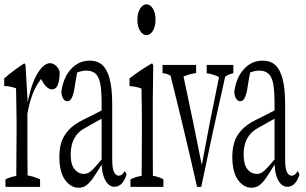

<svg xmlns="http://www.w3.org/2000/svg" viewBox="-22 -880 1426 894"><path d="M3.4 -44.9Q28.8 -57.6 53.7 -60.5Q55.2 -256.3 55.2 -257.3Q55.2 -291 55.2 -314.9Q55.2 -349.6 53.7 -419.4Q53.2 -449.2 52.7 -468.8Q25.4 -479 -2.4 -479.5Q-2.4 -502 -2.4 -515.1Q43.9 -554.7 90.3 -584.5Q93.8 -585.9 96.7 -577.1Q101.6 -495.6 106.9 -404.3Q110.8 -425.8 114.7 -437.5Q124.5 -479.5 138.2 -510.3Q154.8 -546.9 173.8 -566.4Q192.9 -585.9 210.9 -585.9Q224.6 -585.9 237.5 -575Q250.5 -564 255.9 -545.9Q255.9 -505.9 246.6 -483.9Q238.3 -463.9 220.2 -463.9Q210 -463.9 200.4 -470.7Q190.9 -477.5 180.7 -492.2Q176.3 -503.4 172.4 -504.9Q170.4 -512.7 168.5 -510.3Q166.5 -512.2 164.1 -504.9Q147.5 -482.9 135.3 -455.1Q116.7 -412.6 105.5 -350.1Q105.5 -308.6 105.5 -257.3Q105.5 -219.2 105.5 -171.4Q106 -129.4 106.4 -78.1Q106.4 -77.1 106.4 -66.4V-63Q135.3 -58.6 164.6 -44.9Q164.6 -32.2 164.6 -9.8H3.4Q3.4 -32.2 3.4 -44.9Z M468.3 -40.5Q455.6 -64 452.6 -98.6Q452.1 -110.8 451.2 -113.3Q425.3 -70.8 410.2 -49.3Q395 -27.8 379.6 -16.8Q364.3 -5.9 344.2 -5.9Q307.6 -5.9 281 -42.2Q254.4 -78.6 254.4 -150.9Q254.4 -185.5 263.2 -215.6Q272 -245.6 296.4 -273.2Q320.8 -300.8 368.2 -323.7Q368.2 -328.6 368.7 -323.7Q413.6 -347.2 451.2 -365.7Q451.2 -388.7 451.2 -401.4Q451.2 -460.9 444.1 -493.7Q437 -526.4 420.7 -538.8Q404.3 -551.3 380.4 -551.3Q360.8 -551.3 337.4 -542.5Q330.6 -507.3 323.7 -462.4Q318.8 -436 310.5 -421.4Q303.2 -408.7 291.5 -408.7Q279.8 -408.7 272.5 -420.4Q265.1 -432.1 263.7 -453.1Q272.9 -519.5 308.8 -558.6Q344.7 -597.7 396 -597.7Q431.6 -597.7 454.1 -577.6Q476.6 -557.6 488.5 -513.2Q500.5 -468.8 500.5 -393.1Q500.5 -270 500.5 -137.2Q500.5 -97.7 507.8 -81.1Q516.1 -62 530.3 -62Q542 -62 549.8 -71.3Q554.2 -76.2 558.1 -83Q563 -79.6 567.4 -66.4Q555.7 -34.2 541.7 -22.2Q527.8 -10.3 511.2 -10.3Q484.9 -10.3 468.3 -40.5ZM422.4 -104Q433.6 -116.7 451.2 -137.7V-327.1Q434.6 -318.4 418.7 -309.3Q402.8 -300.3 379.4 -287.1Q346.7 -270 331.8 -248Q316.9 -226.1 312 -204.1Q307.1 -182.1 307.1 -162.6Q307.1 -113.8 325 -92Q342.8 -70.3 368.7 -70.3Q381.8 -70.3 393.3 -77.4Q404.8 -84.5 422.4 -104Z M660.2 -716.3Q643.1 -716.3 630.4 -736.3Q617.7 -756.3 617.7 -788.1Q617.7 -819.8 630.4 -839.8Q643.1 -859.9 660.2 -859.9Q677.2 -859.9 689.7 -840.3Q702.1 -820.8 702.1 -788.6Q702.1 -756.3 689.7 -736.3Q677.2 -716.3 660.2 -716.3ZM585.4 -44.9Q611.3 -58.1 637.7 -61V-64.5Q637.7 -75.2 637.7 -77.1Q637.7 -122.1 638.2 -170.9Q638.7 -219.7 638.7 -256.3Q638.7 -289.6 638.7 -313Q638.7 -392.6 636.7 -467.8Q608.9 -478 581.1 -479Q581.1 -502 581.1 -515.1Q632.8 -554.7 684.6 -584.5Q688 -585.4 691.4 -576.2Q690.4 -500.5 689.5 -415Q689.5 -297.9 689.5 -170.9Q689.5 -118.7 689.9 -64.9V-61.5Q714.4 -58.1 738.8 -44.9Q738.8 -32.2 738.8 -9.8H585.4Q585.4 -32.2 585.4 -44.9Z M1064.5 -577.6Q1064.5 -563 1064.5 -539.1Q1045.4 -535.6 1026.4 -522.9Q969.2 -271.5 915 -9.8H895.5Q835.9 -273.9 772 -527.8Q753.4 -538.6 734.9 -539.1Q734.9 -563 734.9 -577.6H891.1Q891.1 -563.5 891.1 -539.6Q862.8 -536.6 832.5 -523.9Q876 -322.8 917.5 -111.3Q956.1 -321.3 998 -521.5Q969.2 -535.2 940.4 -539.1Q940.4 -563 940.4 -577.6Z M1273.4 -40.5Q1260.7 -64 1257.8 -98.6Q1257.3 -110.8 1256.3 -113.3Q1230.5 -70.8 1215.3 -49.3Q1200.2 -27.8 1184.8 -16.8Q1169.4 -5.9 1149.4 -5.9Q1112.8 -5.9 1086.2 -42.2Q1059.6 -78.6 1059.6 -150.9Q1059.6 -185.5 1068.4 -215.6Q1077.1 -245.6 1101.6 -273.2Q1126 -300.8 1173.3 -323.7Q1173.3 -328.6 1173.8 -323.7Q1218.8 -347.2 1256.3 -365.7Q1256.3 -388.7 1256.3 -401.4Q1256.3 -460.9 1249.3 -493.7Q1242.2 -526.4 1225.8 -538.8Q1209.5 -551.3 1185.5 -551.3Q1166 -551.3 1142.6 -542.5Q1135.7 -507.3 1128.9 -462.4Q1124 -436 1115.7 -421.4Q1108.4 -408.7 1096.7 -408.7Q1085 -408.7 1077.6 -420.4Q1070.3 -432.1 1068.8 -453.1Q1078.1 -519.5 1114 -558.6Q1149.9 -597.7 1201.2 -597.7Q1236.8 -597.7 1259.3 -577.6Q1281.7 -557.6 1293.7 -513.2Q1305.7 -468.8 1305.7 -393.1Q1305.7 -270 1305.7 -137.2Q1305.7 -97.7 1313 -81.1Q1321.3 -62 1335.4 -62Q1347.2 -62 1355 -71.3Q1359.4 -76.2 1363.3 -83Q1368.2 -79.6 1372.6 -66.4Q1360.8 -34.2 1346.9 -22.2Q1333 -10.3 1316.4 -10.3Q1290 -10.3 1273.4 -40.5ZM1227.5 -104Q1238.8 -116.7 1256.3 -137.7V-327.1Q1239.7 -318.4 1223.9 -309.3Q1208 -300.3 1184.6 -287.1Q1151.9 -270 1137 -248Q1122.1 -226.1 1117.2 -204.1Q1112.3 -182.1 1112.3 -162.6Q1112.3 -113.8 1130.1 -92Q1147.9 -70.3 1173.8 -70.3Q1187 -70.3 1198.5 -77.4Q1210 -84.5 1227.5 -104Z"/></svg>

Font: Scarab Serif
Style: Condensed-Light
Weight: 300
Designer: John Roberts
Foundry: Scarab
Version: 1.0